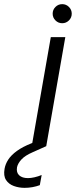

<svg xmlns="http://www.w3.org/2000/svg" viewBox="-125 -705 366 926"><path d="M28 0 120 -526H190L98 0ZM175 -593Q156 -593 142.5 -606.5Q129 -620 129 -639Q129 -658 142.5 -671.5Q156 -685 175 -685Q194 -685 207.5 -671.5Q221 -658 221 -639Q221 -620 207.5 -606.5Q194 -593 175 -593ZM-6 201Q-34 201 -58.5 192Q-83 183 -96 163Q-109 143 -103 109Q-99 86 -85 64.5Q-71 43 -43.5 23Q-16 3 27 -14L87 -38L98 0L33 29Q-4 45 -21.5 64Q-39 83 -43 102Q-47 127 -32.5 140.5Q-18 154 10 154Q24 154 41.5 150Q59 146 76 139L67 188Q51 194 32 197.5Q13 201 -6 201Z"/></svg>

Font: DM Sans 9pt Light
Style: Italic
Weight: 300
Italic angle: -10°
Version: Version 4.004;gftools[0.9.30]